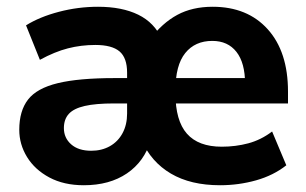

<svg xmlns="http://www.w3.org/2000/svg" viewBox="-20 -537 906 568"><path d="M228 11Q169 11 126 -12Q83 -35 60 -72.5Q37 -110 37 -153Q37 -209 63 -242.5Q89 -276 151 -291Q213 -306 319 -306H368V-231H317Q263 -231 230.5 -223.5Q198 -216 183.5 -200Q169 -184 169 -158Q169 -129 190.5 -110Q212 -91 250 -91Q281 -91 305 -104.5Q329 -118 342.5 -143Q356 -168 356 -201V-322Q356 -366 333.5 -385Q311 -404 262 -404Q220 -404 181 -394Q142 -384 98 -360L57 -462Q97 -487 154 -502Q211 -517 270 -517Q341 -517 389 -493.5Q437 -470 459 -421H424Q460 -469 504.5 -493Q549 -517 609 -517Q712 -517 772 -450.5Q832 -384 832 -266V-231H486V-306H722L705 -289Q705 -351 679.5 -383.5Q654 -416 608 -416Q557 -416 528 -380Q499 -344 499 -270V-261Q499 -180 533 -141.5Q567 -103 636 -103Q677 -103 714.5 -113Q752 -123 785 -148L827 -48Q789 -18 737.5 -3.5Q686 11 631 11Q544 11 485.5 -23.5Q427 -58 399 -122H426Q407 -59 355.5 -24Q304 11 228 11Z"/></svg>

Font: Mulish ExtraLight ExtraBold
Style: Regular
Weight: 800
Version: Version 3.603